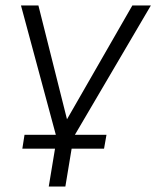

<svg xmlns="http://www.w3.org/2000/svg" viewBox="-20 -505 574 705"><path d="M159 180 182 41H62L70 -10H185L57 -485H121L226 -67L466 -485H534L255 -10H371L362 41H243L220 180Z"/></svg>

Font: Nunito Sans Light
Style: Italic
Weight: 300
Italic angle: -9°
Designer: Vernon Adams
Foundry: Vernon Adams
Version: Version 3.006; ttfautohint (v1.8.3)